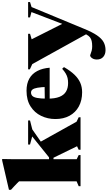

<svg xmlns="http://www.w3.org/2000/svg" viewBox="361 -1158 1016 1813"><g transform="rotate(-90 869.5 -252.0)"><path d="M330.5 -300 427.5 -394.5 626.5 -37.5 668 -17.5V0H361.5V-17.5L394.5 -33L286 -255.5H216V-297.5H289.5L487 -456.5L411 -477V-495H638V-477L553.5 -455.5ZM272 -36.5 311 -17.5V0H17.5V-17.5L63 -37V-580.5Q56 -588 44.8 -599.2Q33.5 -610.5 18 -625Q2.5 -639.5 -17 -657V-676L259.5 -740H274L272 -628Z M918.5 -510Q986.5 -510 1033 -483.8Q1079.5 -457.5 1105.2 -408.2Q1131 -359 1136 -291.5H798V-337L1052 -340.5L955 -312.5Q953 -373 947 -406.5Q941 -440 930 -453.8Q919 -467.5 901.5 -467.5Q883.5 -467.5 870.5 -455.8Q857.5 -444 850.8 -410.5Q844 -377 844 -311Q844 -242 860.8 -199.5Q877.5 -157 910.5 -137.2Q943.5 -117.5 991.5 -117.5Q1017.5 -117.5 1038.8 -122.5Q1060 -127.5 1081 -139.8Q1102 -152 1126 -173.5L1142 -156.5Q1106.5 -95 1070 -57.2Q1033.5 -19.5 993.2 -2.2Q953 15 904.5 15Q827.5 15 770.5 -16Q713.5 -47 682.5 -103.8Q651.5 -160.5 651.5 -237.5Q651.5 -310 681.5 -372.2Q711.5 -434.5 771 -472.2Q830.5 -510 918.5 -510Z M1559.5 -154 1462.5 72 1170.5 -455.5 1121 -478.5V-495H1456.5V-477L1404.5 -461.5ZM1302 236Q1263 236 1238.2 214.5Q1213.5 193 1213.5 153Q1213.5 134.5 1219.8 120.5Q1226 106.5 1235.2 98.5Q1244.5 90.5 1252.5 90.5Q1255.5 90.5 1266.8 95.2Q1278 100 1296.2 105Q1314.5 110 1338 110Q1367.5 110 1388 105.2Q1408.5 100.5 1422.8 89.2Q1437 78 1448 58L1473 11L1532.5 -126.5L1661.5 -463.5L1611 -477V-495H1756V-477L1709 -462.5L1505 30Q1472.5 110 1442 154.8Q1411.5 199.5 1378 217.8Q1344.5 236 1302 236Z"/></g></svg>

Font: Newsreader 60pt ExtraBold
Style: Regular
Weight: 800
Designer: Hugues Gentile
Foundry: Production Type
Version: Version 1.003